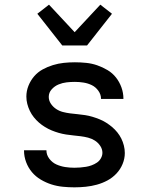

<svg xmlns="http://www.w3.org/2000/svg" viewBox="-20 -795 640 823"><path d="M299 8Q274 8 249 5.5Q224 3 200.5 -4.5Q177 -12 155 -25Q133 -38 117 -57Q101 -76 92 -100Q83 -124 83 -149V-151H179V-150Q179 -131 191.5 -114.5Q204 -98 222 -90Q240 -82 259.5 -79Q279 -76 299 -76Q311 -76 323.5 -77Q336 -78 348.5 -80Q361 -82 373 -86.5Q385 -91 395.5 -98Q406 -105 412.5 -116.5Q419 -128 419 -140Q419 -156 409.5 -170Q400 -184 386.5 -192.5Q373 -201 357.5 -205Q342 -209 326 -211Q310 -213 294.5 -214.5Q279 -216 263 -218.5Q247 -221 231.5 -225.5Q216 -230 201.5 -236Q187 -242 173 -250.5Q159 -259 147 -269.5Q135 -280 125 -292.5Q115 -305 108 -319.5Q101 -334 97 -349.5Q93 -365 93 -381Q93 -405 102 -427.5Q111 -450 126.5 -468Q142 -486 163 -497.5Q184 -509 207 -516Q230 -523 253.5 -525.5Q277 -528 301 -528Q325 -528 349.5 -525.5Q374 -523 397 -515Q420 -507 441 -494.5Q462 -482 477 -463Q492 -444 500.5 -420.5Q509 -397 509 -373V-371H413V-372Q413 -390 401.5 -406Q390 -422 373.5 -430Q357 -438 338.5 -441Q320 -444 301 -444Q283 -444 265.5 -442Q248 -440 231 -433Q214 -426 201.5 -412Q189 -398 189 -380Q189 -364 198 -350.5Q207 -337 220.5 -328Q234 -319 249.5 -315Q265 -311 281 -309Q297 -307 313 -305.5Q329 -304 345 -301.5Q361 -299 376 -294.5Q391 -290 406 -284Q421 -278 434.5 -269.5Q448 -261 460.5 -250.5Q473 -240 483 -227.5Q493 -215 500 -201Q507 -187 511 -171Q515 -155 515 -139Q515 -115 505.5 -92Q496 -69 479 -51Q462 -33 440.5 -21.5Q419 -10 395.5 -3.5Q372 3 347.5 5.5Q323 8 299 8ZM247 -600 140 -736 190 -775 300 -657 410 -775 460 -736 353 -600Z"/></svg>

Font: Iosevka Fixed Medium Extended
Style: Regular
Weight: 500
Width: 7
Monospace: yes
Designer: Belleve Invis
Foundry: Belleve Invis
Version: Version 24.1.1; ttfautohint (v1.8.4)